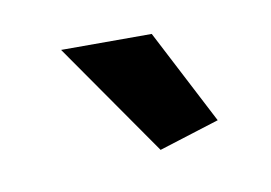

<svg xmlns="http://www.w3.org/2000/svg" viewBox="-33 -773 309 219"><g transform="rotate(-10 121.5 -664.0)"><path d="M47 -730H152L209 -620L139 -598Z"/></g></svg>

Font: Raleway Thin SemiBold
Style: Regular
Weight: 600
Version: Version 4.026